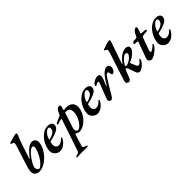

<svg xmlns="http://www.w3.org/2000/svg" viewBox="119 -1793 3164 3164"><g transform="rotate(-45 1701.5 -211.0)"><path d="M58 -88Q58 -134 77 -191L192 -551Q204 -586 204 -609Q204 -617 197 -623Q190 -629 173 -634Q148 -643 148 -650Q148 -656 153 -660Q158 -664 171 -668Q203 -680 255 -693.5Q307 -707 319 -707Q341 -707 341 -695Q341 -675 333 -656Q282 -542 194 -261Q193 -259 193 -255Q193 -251 196 -251Q199 -251 203 -258Q262 -338 317.5 -382.5Q373 -427 416 -427Q451 -427 475 -403.5Q499 -380 499 -346Q499 -268 447 -184Q395 -100 317 -44.5Q239 11 166 11Q115 11 86.5 -15Q58 -41 58 -88ZM306 -123Q340 -173 366 -235Q392 -297 392 -328Q392 -343 384.5 -352.5Q377 -362 365 -362Q312 -362 224 -241Q190 -192 169.5 -151Q149 -110 149 -89Q149 -66 162.5 -45.5Q176 -25 194 -25Q213 -25 245 -53.5Q277 -82 306 -123Z M518 -101Q518 -177 556.5 -253.5Q595 -330 657 -378.5Q719 -427 785 -427Q833 -427 858 -408Q883 -389 883 -359Q883 -300 817.5 -267.5Q752 -235 650 -214Q641 -213 638 -205Q628 -172 627 -151Q626 -114 644 -91.5Q662 -69 695 -69Q723 -69 747 -83Q771 -97 794 -122Q804 -133 812 -133Q821 -133 821 -123Q821 -114 818 -111Q787 -54 740.5 -19.5Q694 15 635 15Q610 15 582.5 -1.5Q555 -18 536.5 -45Q518 -72 518 -101ZM798 -364Q798 -376 790.5 -385.5Q783 -395 771 -395Q747 -395 720 -371.5Q693 -348 673 -314Q653 -280 650 -251V-249Q650 -245 657 -245Q710 -256 754 -284Q798 -312 798 -364Z M761 275Q762 268 769 263Q776 258 786 256Q816 249 828.5 240.5Q841 232 848 211L1025 -315Q1032 -333 1032 -340Q1032 -351 1016 -348Q980 -340 942 -325Q936 -322 931 -322Q925 -322 921.5 -325Q918 -328 918 -334Q918 -350 940 -359Q998 -387 1042 -403Q1056 -408 1065 -433Q1081 -480 1102 -502.5Q1123 -525 1151 -525Q1177 -525 1177 -501Q1177 -498 1175 -486L1162 -441Q1161 -437 1161 -430Q1161 -419 1166 -421Q1200 -427 1216 -427Q1291 -427 1329.5 -390.5Q1368 -354 1368 -295Q1368 -227 1328 -154.5Q1288 -82 1223.5 -34Q1159 14 1090 14Q1067 14 1041 -5Q1031 -12 1026 -12Q1021 -12 1017.5 -7Q1014 -2 1010 10L952 201Q949 209 949 215Q949 228 961.5 237Q974 246 1000 252Q1009 253 1016 257.5Q1023 262 1023 270Q1023 276 1016 279Q1009 282 999 282Q967 282 949 281L899 280Q885 280 843 282Q808 285 773 285Q761 285 761 275ZM1257 -281Q1257 -333 1237 -356Q1217 -379 1178 -380Q1170 -380 1148 -378L1060 -109Q1055 -95 1055 -78Q1055 -63 1059 -52Q1066 -37 1074 -30Q1082 -23 1097 -23Q1124 -23 1162.5 -62.5Q1201 -102 1229 -162.5Q1257 -223 1257 -281Z M1392 -101Q1392 -177 1430.5 -253.5Q1469 -330 1531 -378.5Q1593 -427 1659 -427Q1707 -427 1732 -408Q1757 -389 1757 -359Q1757 -300 1691.5 -267.5Q1626 -235 1524 -214Q1515 -213 1512 -205Q1502 -172 1501 -151Q1500 -114 1518 -91.5Q1536 -69 1569 -69Q1597 -69 1621 -83Q1645 -97 1668 -122Q1678 -133 1686 -133Q1695 -133 1695 -123Q1695 -114 1692 -111Q1661 -54 1614.5 -19.5Q1568 15 1509 15Q1484 15 1456.5 -1.5Q1429 -18 1410.5 -45Q1392 -72 1392 -101ZM1672 -364Q1672 -376 1664.5 -385.5Q1657 -395 1645 -395Q1621 -395 1594 -371.5Q1567 -348 1547 -314Q1527 -280 1524 -251V-249Q1524 -245 1531 -245Q1584 -256 1628 -284Q1672 -312 1672 -364Z M1786 -23Q1786 -39 1798 -70L1896 -325Q1899 -333 1899 -339Q1899 -352 1887 -352Q1870 -352 1859 -346.5Q1848 -341 1831 -330Q1825 -326 1821 -326Q1812 -326 1811 -336Q1810 -352 1824.5 -369.5Q1839 -387 1863 -401Q1882 -413 1904.5 -420Q1927 -427 1948 -427Q1996 -427 1996 -380Q1996 -353 1980 -315L1939 -216Q1938 -215 1938 -212Q1938 -207 1943 -207Q1948 -207 1951 -213Q2074 -429 2161 -429Q2189 -429 2204.5 -412.5Q2220 -396 2220 -370Q2220 -347 2209.5 -324Q2199 -301 2183.5 -286.5Q2168 -272 2153 -272Q2143 -272 2137.5 -281.5Q2132 -291 2130 -311Q2125 -351 2105 -351Q2091 -351 2074 -332.5Q2057 -314 2032 -275Q2015 -250 1976 -185.5Q1937 -121 1906 -67Q1883 -26 1865.5 -5.5Q1848 15 1833 15Q1819 15 1802.5 3.5Q1786 -8 1786 -23Z M2439 -32 2398 -152Q2386 -184 2367 -184Q2358 -184 2346 -153Q2334 -128 2309 -59L2295 -24Q2289 -9 2276 0.5Q2263 10 2245 10Q2231 10 2216.5 -2.5Q2202 -15 2202 -32Q2202 -49 2210 -73L2363 -546Q2375 -579 2375 -605Q2375 -615 2369.5 -621.5Q2364 -628 2352 -633Q2329 -641 2329 -648Q2329 -654 2332.5 -657.5Q2336 -661 2348 -665Q2374 -676 2425.5 -691.5Q2477 -707 2491 -707Q2501 -707 2507.5 -704.5Q2514 -702 2514 -694Q2514 -681 2507 -660L2379 -287Q2378 -285 2378 -282Q2378 -278 2381 -278Q2386 -278 2390 -284Q2436 -348 2492 -387.5Q2548 -427 2604 -427Q2632 -427 2650 -413.5Q2668 -400 2668 -376Q2668 -345 2640 -310.5Q2612 -276 2570 -248Q2528 -220 2489 -206Q2483 -205 2483 -199Q2483 -194 2485 -191L2525 -98Q2539 -71 2554 -71Q2570 -71 2590.5 -87.5Q2611 -104 2625 -126Q2629 -132 2632.5 -135Q2636 -138 2640 -138Q2643 -138 2645 -134Q2647 -130 2647 -126Q2647 -100 2621 -66Q2595 -32 2559.5 -7.5Q2524 17 2499 17Q2457 17 2439 -32ZM2567 -335Q2567 -363 2533 -363Q2510 -363 2477 -334.5Q2444 -306 2418 -271Q2392 -236 2392 -223Q2392 -217 2394.5 -213Q2397 -209 2402 -209Q2437 -209 2475.5 -231Q2514 -253 2540.5 -283.5Q2567 -314 2567 -335Z M2718 -38Q2718 -47 2721.5 -58.5Q2725 -70 2730 -85L2824 -342Q2827 -348 2827 -353Q2827 -359 2823 -361.5Q2819 -364 2814 -364L2768 -366Q2754 -367 2750 -372Q2746 -377 2746 -384Q2746 -386 2752.5 -394Q2759 -402 2769 -408.5Q2779 -415 2789 -415H2833Q2846 -415 2851 -418.5Q2856 -422 2864 -437L2890 -491Q2900 -510 2923 -529Q2946 -548 2960 -548Q2969 -548 2974 -541Q2979 -534 2979 -523Q2979 -515 2976 -507L2952 -433L2950 -424Q2950 -414 2966 -414Q2989 -414 3033 -408Q3051 -405 3056 -401Q3061 -397 3061 -389Q3061 -385 3055 -379.5Q3049 -374 3037 -373Q2994 -369 2969 -368Q2952 -367 2943.5 -363Q2935 -359 2931 -349L2852 -130Q2846 -112 2846 -102Q2846 -85 2863 -85Q2889 -85 2960 -153Q2964 -158 2968.5 -158.5Q2973 -159 2974 -156Q2977 -153 2977 -147Q2977 -139 2973 -132Q2961 -106 2924.5 -71Q2888 -36 2845.5 -11Q2803 14 2773 14Q2754 14 2736 -4Q2718 -22 2718 -38Z M3038 -101Q3038 -177 3076.5 -253.5Q3115 -330 3177 -378.5Q3239 -427 3305 -427Q3353 -427 3378 -408Q3403 -389 3403 -359Q3403 -300 3337.5 -267.5Q3272 -235 3170 -214Q3161 -213 3158 -205Q3148 -172 3147 -151Q3146 -114 3164 -91.5Q3182 -69 3215 -69Q3243 -69 3267 -83Q3291 -97 3314 -122Q3324 -133 3332 -133Q3341 -133 3341 -123Q3341 -114 3338 -111Q3307 -54 3260.5 -19.5Q3214 15 3155 15Q3130 15 3102.5 -1.5Q3075 -18 3056.5 -45Q3038 -72 3038 -101ZM3318 -364Q3318 -376 3310.5 -385.5Q3303 -395 3291 -395Q3267 -395 3240 -371.5Q3213 -348 3193 -314Q3173 -280 3170 -251V-249Q3170 -245 3177 -245Q3230 -256 3274 -284Q3318 -312 3318 -364Z"/></g></svg>

Font: EB Garamond SemiBold
Style: Italic
Weight: 600
Italic angle: -17.2°
Designer: Georg Duffner and Octavio Pardo
Foundry: Georg Duffner
Version: Version 1.000